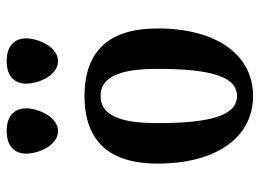

<svg xmlns="http://www.w3.org/2000/svg" viewBox="-123 -657 790 584"><g transform="rotate(-90 272.0 -365.0)"><path d="M189.5 -280.8C189.5 -395 213.4 -454.1 272 -454.1C330.6 -454.1 354.5 -395 354.5 -280.8C354.5 -117.2 330.6 -39.1 272 -39.1C213.4 -39.1 189.5 -117.2 189.5 -280.8ZM477.5 -280.8C477.5 -421.9 414.6 -502.9 272 -502.9C129.4 -502.9 66.4 -421.9 66.4 -280.8C66.4 -98.1 148.9 9.8 272 9.8C395 9.8 477.5 -98.1 477.5 -280.8ZM165.5 -583.5C207.5 -583.5 234.4 -642.1 234.4 -681.2C234.4 -711.4 216.3 -739.7 165.5 -739.7C115.2 -739.7 96.7 -711.4 96.7 -681.2C96.7 -642.1 121.6 -583.5 165.5 -583.5ZM378.4 -583.5C420.4 -583.5 447.3 -642.1 447.3 -681.2C447.3 -711.4 428.7 -739.7 378.4 -739.7C327.6 -739.7 309.6 -711.4 309.6 -681.2C309.6 -642.1 334.5 -583.5 378.4 -583.5Z"/></g></svg>

Font: Amarante
Style: Regular
Weight: 400
Designer: Karolina Lach
Foundry: Sorkin Type Co.
Version: Version 1.001